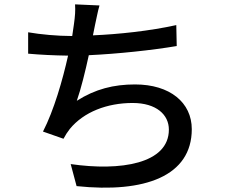

<svg xmlns="http://www.w3.org/2000/svg" viewBox="-20 -814 1040 880"><path d="M109 -666V-568C164 -563 226 -560 292 -559C267 -447 227 -308 177 -211L271 -178C280 -195 289 -209 300 -223C364 -301 471 -342 588 -342C697 -342 754 -288 754 -220C754 -63 531 -29 304 -62L331 39C644 72 859 -7 859 -222C859 -344 759 -427 599 -427C501 -427 417 -406 332 -352C351 -406 371 -487 387 -561C518 -567 678 -584 790 -603L788 -699C666 -672 523 -657 406 -652L415 -697C422 -726 427 -759 436 -789L324 -794C326 -765 324 -740 319 -704L311 -649H306C245 -649 166 -656 109 -666Z"/></svg>

Font: Noto Sans TC Medium
Style: Regular
Weight: 500
Designer: Ryoko NISHIZUKA 西塚涼子 (kana, bopomofo & ideographs); Paul D. Hunt (Latin, Greek & Cyrillic); Sandoll Communications 산돌커뮤니
Foundry: Adobe
Version: Version 2.004;hotconv 1.0.118;makeotfexe 2.5.65603